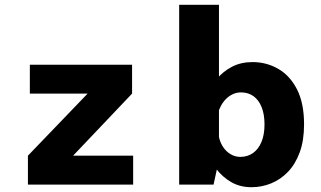

<svg xmlns="http://www.w3.org/2000/svg" viewBox="-20 -770 1340 801"><path d="M96.5 0V-120.5L345.5 -379.5H104.5V-500H531V-379.5L285 -120.5H535.5V0Z M727.5 0V-750H893.5V-104L871 0ZM1029 11Q981 11 944.2 -10.5Q907.5 -32 882.5 -65Q857.5 -98 844.8 -133.8Q832 -169.5 832 -198L891 -218.5Q892 -198 899.2 -179.2Q906.5 -160.5 918.8 -146.2Q931 -132 947.5 -123.8Q964 -115.5 982.5 -115.5Q1013 -115.5 1035.8 -131.8Q1058.5 -148 1071 -178.2Q1083.5 -208.5 1083.5 -251Q1083.5 -293 1071.5 -323Q1059.5 -353 1037.5 -368.8Q1015.5 -384.5 986 -384.5Q966.5 -384.5 950.5 -376.8Q934.5 -369 922 -356.2Q909.5 -343.5 901 -327Q892.5 -310.5 888 -293.5L834.5 -314.5Q834.5 -343 847.2 -376.8Q860 -410.5 885.2 -441.2Q910.5 -472 947.8 -491.5Q985 -511 1034 -511Q1091 -511 1140 -483.2Q1189 -455.5 1218.8 -397.8Q1248.5 -340 1248.5 -251Q1248.5 -184 1230.5 -134.8Q1212.5 -85.5 1181.5 -53.2Q1150.5 -21 1111.2 -5Q1072 11 1029 11Z"/></svg>

Font: Trispace Thin
Style: Bold
Weight: 700
Version: Version 1.210